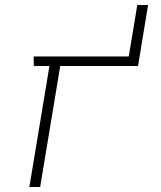

<svg xmlns="http://www.w3.org/2000/svg" viewBox="-20 -745 640 765"><path d="M97 0 177 -482H115L114 -520H493L527 -725H570L530 -482H220L140 0Z"/></svg>

Font: Iosevka Etoile Extralight
Style: Italic
Weight: 200
Italic angle: -9°
Designer: Belleve Invis
Foundry: Belleve Invis
Version: Version 22.1.2; ttfautohint (v1.8.4)